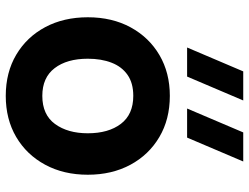

<svg xmlns="http://www.w3.org/2000/svg" viewBox="-119 -731 865 667"><g transform="rotate(90 313.5 -397.5)"><path d="M458 -615H357L440 -810H541ZM246 -615H145L228 -810H329ZM313 15Q231.5 15 170 -21.5Q108.5 -58 74.2 -122.2Q40 -186.5 40 -270Q40 -354.5 75 -418.8Q110 -483 171.5 -519Q233 -555 313 -555Q394.5 -555 456.2 -518.5Q518 -482 552.5 -417.8Q587 -353.5 587 -270Q587 -186 552.2 -121.8Q517.5 -57.5 455.8 -21.2Q394 15 313 15ZM313 -112Q378.5 -112 410.8 -156.2Q443 -200.5 443 -270Q443 -342 410.2 -385Q377.5 -428 313 -428Q268.5 -428 240 -408Q211.5 -388 197.8 -352.5Q184 -317 184 -270Q184 -197.5 216.8 -154.8Q249.5 -112 313 -112Z"/></g></svg>

Font: Manrope ExtraLight ExtraBold
Style: Regular
Weight: 800
Version: Version 4.504